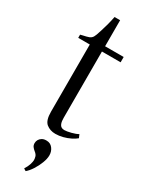

<svg xmlns="http://www.w3.org/2000/svg" viewBox="-234 -690 742 971"><g transform="rotate(30 137.0 -204.0)"><path d="M153 7Q122 7 100.2 -10.5Q78.5 -28 78.5 -79V-471.5H11V-490Q15 -491.5 24.5 -493.5Q34 -495.5 44 -498Q54 -500.5 58.5 -502.5Q65.5 -505.5 70 -509.5Q74.5 -513.5 77.8 -519.5Q81 -525.5 84 -533.5Q88 -545 94.2 -564.5Q100.5 -584 106.8 -607.8Q113 -631.5 117.5 -654.5H150V-502.5H258.5V-471.5H149.5V-84.5Q149.5 -64 153.8 -52.5Q158 -41 165.5 -36.5Q173 -32 182 -32Q196.5 -32 221.8 -38.5Q247 -45 259.5 -53L268 -33.5Q256.5 -23.5 237.5 -14Q218.5 -4.5 196.5 1.2Q174.5 7 153 7ZM182 116.5Q182 136.5 172.2 161.8Q162.5 187 147.8 209.8Q133 232.5 118 245H117L105 237.5V235.5Q116.5 218 121.5 201.5Q126.5 185 126.5 176.5Q126.5 168 123.5 156.8Q120.5 145.5 106 134.5Q98 128 92 120Q86 112 86 99.5Q86 89 91.2 79.8Q96.5 70.5 106.5 64.5Q116.5 58.5 130 58.5H133Q155 58.5 168.5 75.8Q182 93 182 116.5Z"/></g></svg>

Font: Merriweather 144pt Light
Style: Regular
Weight: 300
Version: Version 2.100